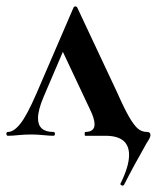

<svg xmlns="http://www.w3.org/2000/svg" viewBox="-31 -425 491 601"><path d="M353 156Q350 156 347.5 154Q345 152 346 150Q373 96 373 60Q373 0 299 0H236Q234 0 234 -6Q234 -12 236 -12Q265 -12 265 -36Q265 -54 250 -84L160 -275L204 -352L106 -123Q88 -81 88 -55Q88 -12 136 -12Q141 -12 141 -6Q141 0 136 0Q125 0 105 -2Q85 -4 67 -4Q46 -4 26 -2Q8 0 -6 0Q-11 0 -11 -6Q-11 -12 -6 -12Q12 -12 32.5 -37.5Q53 -63 83 -132L199 -401Q201 -405 205 -405Q209 -405 211 -401L335 -137Q359 -83 374 -57.5Q389 -32 401 -22Q413 -12 429 -12Q440 -12 440 -2Q440 2 437 8Q434 14 428 23Q388 93 357 154Q355 156 353 156Z"/></svg>

Font: Cormorant Garamond
Style: Bold
Weight: 700
Designer: Christian Thalmann (Catharsis Fonts)
Foundry: Catharsis Fonts
Version: Version 4.000